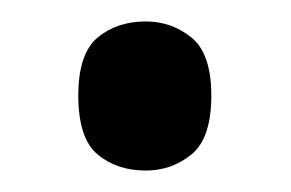

<svg xmlns="http://www.w3.org/2000/svg" viewBox="-20 -151 271 179"><path d="M116 8Q89 8 71 -7Q53 -22 53 -62Q53 -101 71 -116Q89 -131 116 -131Q140 -131 158.5 -116Q177 -101 177 -62Q177 -22 158.5 -7Q140 8 116 8Z"/></svg>

Font: Noto Serif Bengali ExtraCondensed SemiBold
Style: Regular
Weight: 600
Width: 2
Designer: Juan Bruce, Universal Thirst, Indian Type Foundry and the Monotype Design Team.
Foundry: Monotype Imaging Inc.
Version: Version 2.003; ttfautohint (v1.8.4.7-5d5b)